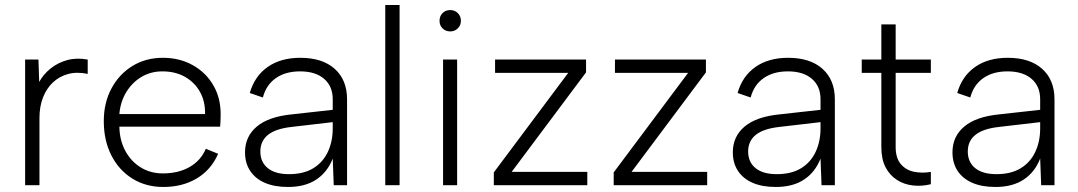

<svg xmlns="http://www.w3.org/2000/svg" viewBox="-20 -737 4288 764"><path d="M80 -500H133L136 -411Q153 -442 182 -465Q211 -488 248 -498Q285 -508 329 -500V-443Q286 -452 251 -442.5Q216 -433 190.5 -409Q165 -385 151 -349Q137 -313 137 -267V0H80Z M630 7Q560 7 506.5 -26.5Q453 -60 423 -119Q393 -178 393 -255Q393 -328 423.5 -385Q454 -442 507 -474.5Q560 -507 628 -507Q695 -507 747.5 -477.5Q800 -448 829.5 -396.5Q859 -345 858 -279Q858 -269 857.5 -257.5Q857 -246 856 -233H455Q456 -178 479 -136Q502 -94 540.5 -70.5Q579 -47 628 -47Q690 -47 734.5 -72.5Q779 -98 799 -145L848 -125Q820 -61 763 -27Q706 7 630 7ZM796 -283Q797 -333 776 -371Q755 -409 716.5 -431Q678 -453 626 -453Q580 -453 543 -431Q506 -409 482.5 -370.5Q459 -332 455 -283Z M1308 0 1304 -106Q1283 -52 1238.5 -22.5Q1194 7 1126 7Q1072 7 1034 -9.5Q996 -26 975.5 -57Q955 -88 955 -131Q955 -194 1002 -233.5Q1049 -273 1142 -282L1304 -300V-342Q1304 -394 1269.5 -423.5Q1235 -453 1174 -453Q1116 -453 1077.5 -426Q1039 -399 1026 -349L974 -367Q993 -434 1045 -470.5Q1097 -507 1175 -507Q1263 -507 1312 -463Q1361 -419 1361 -342V0ZM1304 -251 1141 -232Q1077 -225 1046.5 -200.5Q1016 -176 1016 -134Q1016 -92 1045.5 -68Q1075 -44 1130 -44Q1188 -44 1226.5 -67.5Q1265 -91 1284.5 -132.5Q1304 -174 1304 -226Z M1513 -717H1570V0H1513Z M1743 -500H1799V0H1743ZM1772 -612Q1753 -612 1741 -624Q1729 -636 1729 -654Q1729 -673 1741 -685Q1753 -697 1772 -697Q1789 -697 1801.5 -685Q1814 -673 1814 -654Q1814 -636 1801.5 -624Q1789 -612 1772 -612Z M2312 -449 2016 -53H2317V0H1945V-51L2241 -447H1950V-500H2312Z M2789 -449 2493 -53H2794V0H2422V-51L2718 -447H2427V-500H2789Z M3249 0 3245 -106Q3224 -52 3179.5 -22.5Q3135 7 3067 7Q3013 7 2975 -9.5Q2937 -26 2916.5 -57Q2896 -88 2896 -131Q2896 -194 2943 -233.5Q2990 -273 3083 -282L3245 -300V-342Q3245 -394 3210.5 -423.5Q3176 -453 3115 -453Q3057 -453 3018.5 -426Q2980 -399 2967 -349L2915 -367Q2934 -434 2986 -470.5Q3038 -507 3116 -507Q3204 -507 3253 -463Q3302 -419 3302 -342V0ZM3245 -251 3082 -232Q3018 -225 2987.5 -200.5Q2957 -176 2957 -134Q2957 -92 2986.5 -68Q3016 -44 3071 -44Q3129 -44 3167.5 -67.5Q3206 -91 3225.5 -132.5Q3245 -174 3245 -226Z M3487 -500V-640H3544V-500H3684V-447H3544V-152Q3544 -108 3564.5 -84Q3585 -60 3617 -53.5Q3649 -47 3684 -53V-4Q3648 5 3612.5 1Q3577 -3 3548.5 -21.5Q3520 -40 3503.5 -72Q3487 -104 3487 -152V-447H3409V-500Z M4123 0 4119 -106Q4098 -52 4053.5 -22.5Q4009 7 3941 7Q3887 7 3849 -9.5Q3811 -26 3790.5 -57Q3770 -88 3770 -131Q3770 -194 3817 -233.5Q3864 -273 3957 -282L4119 -300V-342Q4119 -394 4084.5 -423.5Q4050 -453 3989 -453Q3931 -453 3892.5 -426Q3854 -399 3841 -349L3789 -367Q3808 -434 3860 -470.5Q3912 -507 3990 -507Q4078 -507 4127 -463Q4176 -419 4176 -342V0ZM4119 -251 3956 -232Q3892 -225 3861.5 -200.5Q3831 -176 3831 -134Q3831 -92 3860.5 -68Q3890 -44 3945 -44Q4003 -44 4041.5 -67.5Q4080 -91 4099.5 -132.5Q4119 -174 4119 -226Z"/></svg>

Font: Albert Sans Light
Style: Regular
Weight: 300
Designer: Andreas Rasmussen
Foundry: a.Foundry
Version: Version 1.025